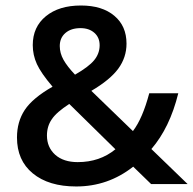

<svg xmlns="http://www.w3.org/2000/svg" viewBox="-20 -672 706 701"><path d="M273.9 -569.3Q239.3 -569.3 218.8 -551.5Q198.2 -533.7 198.2 -503.9Q198.2 -478 211.9 -453.6Q225.6 -429.2 253.9 -399.4Q304.2 -428.2 323.7 -452.1Q343.8 -476.6 343.8 -506.8Q343.8 -535.2 324.5 -552.2Q305.2 -569.3 273.9 -569.3ZM181.6 -106.9Q211.9 -80.1 263.7 -80.1Q344.2 -80.1 401.4 -127L232.9 -292.5Q186 -262.2 168.9 -236.3Q151.4 -210.9 151.4 -177.2Q151.4 -134.3 181.6 -106.9ZM99.6 -39.1Q42 -86.4 42 -169.9Q42 -227.5 70.3 -270.5Q99.1 -314 171.9 -355.5Q129.9 -404.8 114.7 -438Q99.6 -471.2 99.6 -507.3Q99.6 -573.7 147.5 -612.8Q195.3 -651.9 275.4 -651.9Q353 -651.9 397.5 -614.3Q441.9 -577.1 441.9 -512.7Q441.9 -462.4 411.9 -421.4Q381.8 -380.4 313.5 -340.3L465.3 -193.4Q500.5 -239.3 524.9 -331.5H630.9Q600.1 -206.1 532.7 -127.9L665 0H531.7L466.3 -63.5Q374.5 8.8 258.3 8.8Q157.7 8.8 99.6 -39.1Z"/></svg>

Font: Khula Semibold
Style: Regular
Weight: 600
Designer: Erin McLaughlin, Steve Matteson
Version: Version 1.000;PS 1.0;hotconv 1.0.72;makeotf.lib2.5.5900